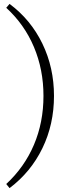

<svg xmlns="http://www.w3.org/2000/svg" viewBox="-20 -761 370 985"><path d="M29 -741Q138 -660 197.5 -537Q257 -414 257 -269Q257 -123 197.5 -0.5Q138 122 29 204L12 183Q105 97 154 -18Q203 -133 203 -269Q203 -404 154 -520Q105 -636 12 -721Z"/></svg>

Font: Piazzolla Thin ExtraLight
Style: Regular
Weight: 250
Version: Version 2.005